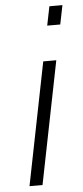

<svg xmlns="http://www.w3.org/2000/svg" viewBox="-54 -793 357 824"><g transform="rotate(-5 124.0 -381.0)"><path d="M95.2 0H39.1L144.5 -528.3H200.7ZM231 -679.7H174.8L191.4 -761.7H247.6Z"/></g></svg>

Font: Franko
Style: Light Italic
Weight: 300
Designer: Google
Version: Version 1.200310; 2013